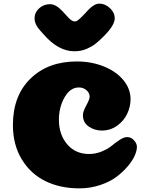

<svg xmlns="http://www.w3.org/2000/svg" viewBox="-20 -1029 823 1056"><path d="M473 -497Q473 -518 455.5 -533Q438 -548 414 -548Q366 -548 335 -493.5Q304 -439 304 -370Q304 -289 349.5 -235.5Q395 -182 470 -182Q507 -182 541 -196.5Q575 -211 596 -228.5Q617 -246 639.5 -260.5Q662 -275 679 -275Q701 -275 717 -257.5Q733 -240 733 -221Q733 -200 720.5 -172Q708 -144 681 -112.5Q654 -81 618 -54.5Q582 -28 528.5 -10.5Q475 7 416 7Q311 7 229.5 -33Q148 -73 99.5 -153Q51 -233 51 -341Q51 -503 148 -597Q245 -691 402 -691Q482 -691 550 -664Q618 -637 658 -589Q698 -541 698 -484Q698 -442 679.5 -403Q661 -364 624 -337.5Q587 -311 540 -311Q500 -311 468 -333Q436 -355 436 -396Q436 -415 454.5 -449Q473 -483 473 -497ZM551 -830Q539 -818 532 -811.5Q525 -805 511.5 -793.5Q498 -782 486 -775Q474 -768 458.5 -761Q443 -754 425.5 -750.5Q408 -747 389 -747Q300 -747 219 -841Q216 -844 209.5 -851.5Q203 -859 199.5 -863Q196 -867 190.5 -874Q185 -881 182 -886.5Q179 -892 176 -899Q173 -906 171.5 -913Q170 -920 170 -928Q170 -960 195 -983Q220 -1006 255 -1006Q287 -1006 322 -969Q329 -962 341.5 -948Q354 -934 360 -928Q366 -922 374.5 -916.5Q383 -911 390 -911Q394 -911 398 -912Q402 -913 406.5 -916.5Q411 -920 414.5 -922.5Q418 -925 424.5 -931.5Q431 -938 435.5 -942.5Q440 -947 449 -956.5Q458 -966 464 -973Q498 -1009 527 -1009Q558 -1009 584.5 -984.5Q611 -960 611 -928Q611 -890 551 -830Z"/></svg>

Font: Coiny 2.0
Style: Regular
Weight: 400
Version: Version 1.001 July 11, 2018